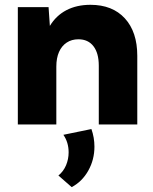

<svg xmlns="http://www.w3.org/2000/svg" viewBox="-20 -518 636 799"><path d="M551.3 0H391.1V-244.6Q391.1 -296.9 368.9 -325.7Q346.7 -354.5 306.2 -354.5Q278.3 -354.5 257.6 -340.8Q236.8 -327.1 225.6 -301.8Q214.4 -276.4 214.4 -240.7V0H54.2V-488.3H182.1L187.5 -410.2Q213.4 -453.1 256.3 -475.6Q299.3 -498 356.4 -498Q447.8 -498 499.5 -441.7Q551.3 -385.3 551.3 -285.6ZM278.3 260.7 223.1 212.4Q244.1 195.3 254.9 169.7Q265.6 144 265.6 116.2Q265.6 74.2 243.7 43L360.4 19Q373 54.7 373 92.3Q373 146.5 347.4 192.1Q321.8 237.8 278.3 260.7Z"/></svg>

Font: Kumbh Sans ExtraBold
Style: Regular
Weight: 800
Version: Version 1.005